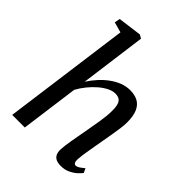

<svg xmlns="http://www.w3.org/2000/svg" viewBox="-233 -936 1066 1066"><g transform="rotate(45 300.0 -403.5)"><path d="M436.5 10Q413 10 398.2 2.8Q383.5 -4.5 377 -18.8Q370.5 -33 371 -54Q371.5 -68.5 374 -88.2Q376.5 -108 380.5 -130.8Q384.5 -153.5 388.8 -177Q393 -200.5 397 -222Q400.5 -244 405 -268.2Q409.5 -292.5 413.5 -317.8Q417.5 -343 420 -367Q422.5 -391 422 -411.5Q422 -441.5 416 -458.2Q410 -475 397.8 -482Q385.5 -489 366.5 -489Q345.5 -489 321.8 -477.2Q298 -465.5 273.8 -444.8Q249.5 -424 228 -397.5Q206.5 -371 190.5 -341.5L144.5 0H45.5L146.5 -749L85 -766L91 -798.5L231 -817L252 -805L200 -415Q219 -444.5 242.8 -470.8Q266.5 -497 294 -517.2Q321.5 -537.5 351.2 -549Q381 -560.5 412.5 -560.5Q448 -560.5 473.5 -547Q499 -533.5 512.8 -502.8Q526.5 -472 526.5 -421Q526.5 -400 522.2 -369.5Q518 -339 512.2 -306Q506.5 -273 501.5 -245Q498 -225.5 494.2 -203.8Q490.5 -182 486.8 -160.2Q483 -138.5 480.2 -118.5Q477.5 -98.5 476.5 -82.5Q476 -65.5 480.5 -57.8Q485 -50 492.5 -50Q503 -50 514 -56.8Q525 -63.5 542.5 -78.5L554.5 -53Q549.5 -45.5 533.8 -30.2Q518 -15 493.2 -2.5Q468.5 10 436.5 10Z"/></g></svg>

Font: Merriweather 36pt
Style: Italic
Weight: 400
Italic angle: -7.8°
Version: Version 2.101